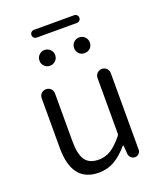

<svg xmlns="http://www.w3.org/2000/svg" viewBox="-161 -985 923 1099"><g transform="rotate(-20 301.0 -435.0)"><path d="M251 12.7Q86.9 12.7 86.9 -197.3V-499Q86.9 -516.6 98.6 -528.3Q110.4 -540 127.4 -540Q144.5 -540 156.2 -528.3Q168 -516.6 168 -499V-207Q168 -128.9 192.9 -93.3Q217.8 -57.6 275.4 -57.6Q315.4 -57.6 349.1 -78.6Q382.8 -99.6 421.9 -147.5Q426.8 -153.3 426.8 -160.2V-499Q426.8 -516.6 439 -528.3Q451.2 -540 467.8 -540Q484.4 -540 496.1 -528.3Q507.8 -516.6 507.8 -499V-33.2Q507.8 -19.5 498 -9.8Q488.3 0 474.6 0Q460 0 449.7 -9.8Q439.5 -19.5 438.5 -33.2L434.6 -85Q433.6 -85.9 432.1 -85.9Q430.7 -85.9 429.7 -85Q388.7 -37.1 346.2 -12.2Q303.7 12.7 251 12.7ZM148.4 -706.1Q148.4 -725.6 162.1 -739.7Q175.8 -753.9 195.8 -753.9Q215.8 -753.9 230 -739.7Q244.1 -725.6 244.1 -706.1Q244.1 -685.5 230 -671.9Q215.8 -658.2 195.8 -658.2Q175.8 -658.2 162.1 -671.9Q148.4 -685.5 148.4 -706.1ZM178.7 -835.9Q168.9 -835.9 162.1 -842.8Q155.3 -849.6 155.3 -859.4Q155.3 -869.1 162.1 -876Q168.9 -882.8 178.7 -882.8H423.8Q433.6 -882.8 440.4 -876Q447.3 -869.1 447.3 -859.4Q447.3 -849.6 440.4 -842.8Q433.6 -835.9 423.8 -835.9ZM359.4 -706.1Q359.4 -725.6 373 -739.7Q386.7 -753.9 407.2 -753.9Q427.7 -753.9 441.4 -739.7Q455.1 -725.6 455.1 -706.1Q455.1 -685.5 441.4 -671.9Q427.7 -658.2 406.7 -658.2Q385.7 -658.2 372.6 -671.9Q359.4 -685.5 359.4 -706.1Z"/></g></svg>

Font: Gen Jyuu Gothic P Normal
Style: Regular
Weight: 300
Designer: [Source Han Sans]
Ryoko NISHIZUKA  (kana & ideographs); Paul D. Hunt (Latin, Greek & Cyrillic); Wenlong ZHANG  (bopomofo
Version: Version 1.002.20150607